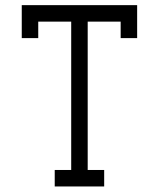

<svg xmlns="http://www.w3.org/2000/svg" viewBox="-20 -832 540 728"><path d="M187.5 -187.5H250V-750H125V-687.5H62.5V-812.5H500V-687.5H437.5V-750H312.5V-187.5H375V-125H187.5Z"/></svg>

Font: HE신이문
Style: regular
Weight: 500
Monospace: yes
Designer: Taeyun An (WindowsTiger)
Version: v1.1